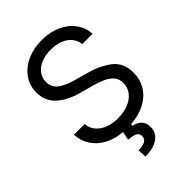

<svg xmlns="http://www.w3.org/2000/svg" viewBox="-266 -824 1140 1140"><g transform="rotate(-45 303.5 -254.5)"><path d="M307.6 -638.7Q261.7 -638.7 226.3 -623.8Q190.9 -608.9 171.6 -582.5Q152.3 -556.2 152.3 -522.5Q152.3 -473.6 192.1 -447.8Q231.9 -421.9 289.1 -407.2L359.4 -387.7Q441.4 -366.7 500.5 -323Q559.6 -279.3 559.6 -192.4Q559.6 -138.2 533 -93.8Q506.3 -49.3 455.3 -21.5Q404.3 6.3 333.5 11.7L331.1 24.4Q361.8 29.3 382.6 49.3Q403.3 69.3 403.3 106.4Q403.3 136.7 386.5 159.7Q369.6 182.6 336.7 195.3Q303.7 208 256.8 208L253.9 153.3Q288.6 153.3 308.8 142.6Q329.1 131.8 329.1 109.4Q329.1 93.8 321.5 85Q314 76.2 298.3 71.5Q282.7 66.9 254.9 64.5L265.6 11.2Q201.2 5.4 153.3 -20.5Q105.5 -46.4 78.4 -88.1Q51.3 -129.9 47.9 -183.6H137.7Q141.6 -145.5 164.6 -119.4Q187.5 -93.3 223.4 -80.3Q259.3 -67.4 302.7 -67.4Q351.6 -67.4 390.4 -83Q429.2 -98.6 451.4 -127.7Q473.6 -156.7 473.6 -194.3Q473.6 -226.6 455.3 -248.5Q437 -270.5 407.5 -284.2Q377.9 -297.9 334 -310.5L247.1 -334Q160.2 -359.4 113.8 -404.3Q67.4 -449.2 67.4 -518.6Q67.4 -576.7 99.4 -621.8Q131.3 -667 186.8 -691.9Q242.2 -716.8 310.5 -716.8Q377.9 -716.8 431.6 -692.4Q485.4 -668 516.6 -625.2Q547.9 -582.5 549.8 -529.3H463.9Q460 -563.5 439.2 -588.1Q418.5 -612.8 384.3 -625.7Q350.1 -638.7 307.6 -638.7Z"/></g></svg>

Font: Pretendard
Style: Regular
Weight: 400
Designer: Base glyphs from Inter by Rasmus Andersson; Hangeul glyphs from Noto Sans CJK(Source Han Sans) by Jang Soo-young and Kan
Foundry: Kil Hyung-jin
Version: Version 1.309